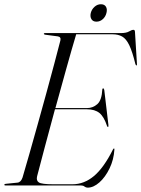

<svg xmlns="http://www.w3.org/2000/svg" viewBox="-25 -852 649 882"><path d="M347.5 0H0Q-5 0 -5 -3Q-5 -7 1 -7.5L55 -13Q71 -14.5 78.5 -36.5Q92 -82 110 -145.2Q128 -208.5 148 -280.2Q168 -352 187.8 -423.8Q207.5 -495.5 224.2 -558.5Q241 -621.5 252.5 -666.5Q256 -683 240 -685L183 -692.5Q176.5 -693.5 176.5 -697Q176.5 -700 181.5 -700H529.5Q555 -700 567.8 -707.5Q580.5 -715 588 -715Q594.5 -715 595 -706L604 -560Q605 -551.5 602.5 -551.5Q599 -551.5 597 -557.5Q583 -615 568.8 -644.5Q554.5 -674 536.2 -684.2Q518 -694.5 491.5 -694.5H325Q304.5 -626 279.5 -536.2Q254.5 -446.5 229.5 -355.5H374.5Q401.5 -355.5 422 -373.5Q442.5 -391.5 445 -441Q445.5 -446 449 -446Q452.5 -446 454 -438.5L473 -278.5Q473.5 -270 472 -269Q469 -268 467 -272.5Q453 -315.5 432 -332.8Q411 -350 373.5 -350H227.5Q203 -259 181 -177.2Q159 -95.5 145.5 -42.5Q140.5 -22.5 153.5 -14Q166.5 -5.5 220 -5.5H308Q361.5 -5.5 406.8 -43.5Q452 -81.5 494 -165.5Q496.5 -170 498.5 -170Q501 -170 500.5 -164.5Q497.5 -118 478.2 -78.2Q459 -38.5 431.8 -14.2Q404.5 10 378 10Q369.5 10 363.2 5Q357 0 347.5 0ZM418 -752.5Q402 -752.5 395 -764Q388 -775.5 392 -792.5Q396.5 -809.5 409.5 -821Q422.5 -832.5 438.5 -832.5Q455 -832.5 461.8 -821Q468.5 -809.5 464 -792.5Q460 -775.5 447.2 -764Q434.5 -752.5 418 -752.5Z"/></svg>

Font: Fraunces 144pt Light
Style: Italic
Weight: 300
Italic angle: -16°
Version: Version 1.000;[0bf87f6ff]